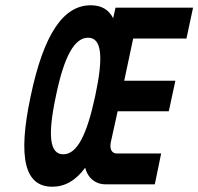

<svg xmlns="http://www.w3.org/2000/svg" viewBox="-20 -699 752 728"><path d="M178 9C226 9 267 -14 303 -63C314 -20 346 0 380 0H567L591 -117H423C409 -117 394 -127 400 -159L426 -277H620L645 -393H451L485 -553H687L712 -670H418L409 -630C392 -663 364 -679 324 -679C221 -679 146 -572 96 -333C46 -98 75 9 178 9ZM192 -335C223 -485 262 -556 314 -556C366 -556 373 -484 341 -335C309 -186 272 -114 220 -114C168 -114 160 -185 192 -335Z"/></svg>

Font: LT Wave Mono Bold
Style: Italic
Weight: 700
Designer: Daniel Lyons
Version: Version 2.5 (Glyphs App)